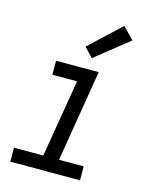

<svg xmlns="http://www.w3.org/2000/svg" viewBox="-117 -855 734 931"><g transform="rotate(15 250.0 -389.5)"><path d="M26 0V-70H173L238 -460H114V-530H328L252 -70H376V0ZM278 -587 234 -633 390 -779 446 -721Z"/></g></svg>

Font: Iosevka Curly Slab Oblique
Style: Regular
Weight: 400
Italic angle: -9°
Monospace: yes
Designer: Belleve Invis
Foundry: Belleve Invis
Version: Version 11.1.0; ttfautohint (v1.8.3)